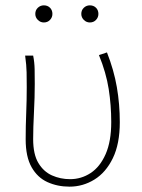

<svg xmlns="http://www.w3.org/2000/svg" viewBox="-20 -686 532 718"><path d="M240 12Q195 12 157.5 -5Q120 -22 98 -61Q76 -100 76 -165Q76 -214 78 -262.5Q80 -311 80 -360Q80 -389 79.5 -415.5Q79 -442 74 -478H104Q109 -453 109.5 -427.5Q110 -402 110 -372Q110 -323 107 -265.5Q104 -208 104 -166Q104 -109 123.5 -76.5Q143 -44 174.5 -30Q206 -16 242 -16Q284 -16 319 -39Q354 -62 375 -109.5Q396 -157 396 -230Q396 -292 386.5 -353Q377 -414 350 -480L380 -490Q406 -424 417 -360Q428 -296 428 -229Q428 -148 402 -94.5Q376 -41 333 -14.5Q290 12 240 12ZM144 -602Q131 -602 121.5 -611.5Q112 -621 112 -634Q112 -648 121.5 -657Q131 -666 144 -666Q158 -666 167 -657Q176 -648 176 -634Q176 -621 167 -611.5Q158 -602 144 -602ZM316 -602Q303 -602 293.5 -611.5Q284 -621 284 -634Q284 -648 293.5 -657Q303 -666 316 -666Q330 -666 339 -657Q348 -648 348 -634Q348 -621 339 -611.5Q330 -602 316 -602Z"/></svg>

Font: Source Sans 3 VF
Style: Regular
Weight: 200
Designer: Paul D. Hunt
Foundry: Adobe
Version: Version 3.046;hotconv 1.0.118;makeotfexe 2.5.65603